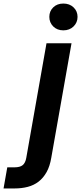

<svg xmlns="http://www.w3.org/2000/svg" viewBox="-147 -798 457 1082"><path d="M256 -554 142 91Q134 139 115.5 172Q97 205 70.5 225.5Q44 246 9.5 255Q-25 264 -65 264H-127L-106 145H-66Q-34 145 -19 132.5Q-4 120 1 92L115 -554ZM210 -627Q175 -627 153 -649Q131 -671 131 -703Q131 -735 153 -756.5Q175 -778 210 -778Q245 -778 267.5 -756.5Q290 -735 290 -703Q290 -671 267.5 -649Q245 -627 210 -627Z"/></svg>

Font: SVN-Poppins SemiBold
Style: Italic
Weight: 600
Italic angle: -10°
Designer: Ninad Kale (Devanagari), Jonny Pinhorn (Latin)
Foundry: Indian Type Foundry
Version: Version 3.002 2017; ttfautohint (v1.8.3)